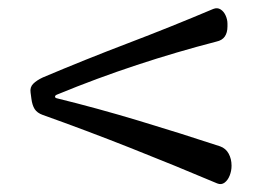

<svg xmlns="http://www.w3.org/2000/svg" viewBox="-20 -486 640 471"><path d="M520 -127Q534 -122 541 -109Q548 -96 548 -80V-79Q548 -67 543.5 -55.5Q539 -44 531 -38Q523 -32 513 -36Q409 -80 299 -123.5Q189 -167 85 -204Q71 -209 65 -218.5Q59 -228 57 -244L55 -259Q53 -272 61.5 -280.5Q70 -289 85 -296Q189 -340 294 -380Q399 -420 503 -464Q513 -468 521 -463Q529 -458 533.5 -448Q538 -438 538 -428V-421Q538 -406 531.5 -396.5Q525 -387 511 -384Q414 -359 315.5 -326.5Q217 -294 120 -254Q115 -252 115 -249Q115 -246 119 -245Q217 -221 320 -190Q423 -159 520 -127Z"/></svg>

Font: Winky Sans Light
Style: Regular
Weight: 300
Designer: Simon Atzbach
Foundry: typofactur
Version: Version 1.205